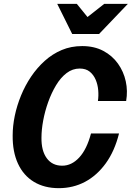

<svg xmlns="http://www.w3.org/2000/svg" viewBox="-20 -970 686 1000"><path d="M286 10Q211 10 156.5 -23Q102 -56 73.5 -118Q45 -180 46 -265Q46 -314 57 -367Q68 -420 89.5 -472.5Q111 -525 142 -571Q173 -617 213 -653Q253 -689 301.5 -709.5Q350 -730 408 -730Q471 -730 518 -705Q565 -680 594.5 -638.5Q624 -597 635 -546.5Q646 -496 637 -444H490Q494 -471 491.5 -500.5Q489 -530 478 -555.5Q467 -581 447 -597Q427 -613 395 -613Q358 -613 327 -589.5Q296 -566 272 -526Q248 -486 231 -438.5Q214 -391 205 -342.5Q196 -294 196 -253Q195 -185 223.5 -146Q252 -107 304 -107Q353 -107 392.5 -149.5Q432 -192 454 -275H600Q577 -183 531 -119.5Q485 -56 423 -23Q361 10 286 10ZM356 -793 278 -950H380L479 -828H368L523 -950H646L496 -793Z"/></svg>

Font: Instrument Sans SemiCondensed
Style: Bold Italic
Weight: 700
Width: 4
Italic angle: -13°
Designer: Rodrigo Fuenzalida
Foundry: fragTYPE
Version: Version 1.000;gftools[0.9.28]